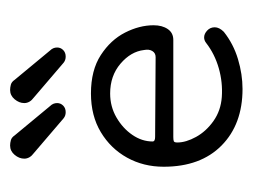

<svg xmlns="http://www.w3.org/2000/svg" viewBox="-80 -410 500 380"><g transform="rotate(-90 170.0 -220.0)"><path d="M184 10Q114 10 72 -31.5Q30 -73 30 -146Q30 -186 48 -218.5Q66 -251 98.5 -270.5Q131 -290 175 -290Q221 -290 251 -270.5Q281 -251 295.5 -222.5Q310 -194 310 -166Q310 -149 302.5 -138Q295 -127 281 -127H89Q83 -127 80.5 -126Q78 -125 78 -119Q78 -102 89 -82Q100 -62 120.5 -47.5Q141 -33 168 -31Q197 -29 225 -37Q253 -45 275 -62Q280 -66 286 -66Q293 -66 299.5 -60Q306 -54 306 -45Q306 -36 297 -27Q273 -8 243 1Q213 10 184 10ZM247 -162Q255 -162 259 -168.5Q263 -175 261 -185Q258 -211 234 -231.5Q210 -252 175 -252Q149 -252 127.5 -239.5Q106 -227 93 -208Q80 -189 80 -168Q80 -163 89 -163ZM150 -371Q156 -365 156 -357Q156 -350 151 -345Q146 -340 138 -340Q131 -340 126 -344L57 -403Q46 -411 46 -422Q46 -432 53.5 -441Q61 -450 72 -450Q77 -450 82.5 -448.5Q88 -447 92 -441ZM260 -371Q266 -365 266 -357Q266 -350 261 -345Q256 -340 248 -340Q241 -340 236 -344L167 -403Q156 -411 156 -422Q156 -432 163.5 -441Q171 -450 182 -450Q187 -450 192.5 -448.5Q198 -447 202 -441Z"/></g></svg>

Font: Dongle Light
Style: Regular
Weight: 300
Designer: Yanghee Ryu
Foundry: Yanghee Ryu
Version: Version 2.000